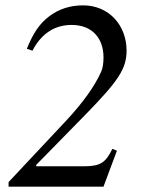

<svg xmlns="http://www.w3.org/2000/svg" viewBox="-20 -696 540 716"><path d="M101 -507C136 -574 187 -603 247 -603C326 -603 366 -551 366 -482C366 -460 363 -441 357 -428C333 -374 288 -311 222 -241L12 -17V0H366L416 -134L399 -141C375 -91 355 -76 296 -76H115V-81L303 -273C421 -394 452 -440 452 -507C452 -602 386 -676 290 -676C244 -676 201 -664 162 -634C127 -607 104 -573 80 -514Z"/></svg>

Font: XITS
Style: Italic
Weight: 400
Italic angle: -16.33°
Designer: MicroPress Inc., with final additions and corrections provided by Coen Hoffman, Elsevier (retired)
Version: Version 1.302